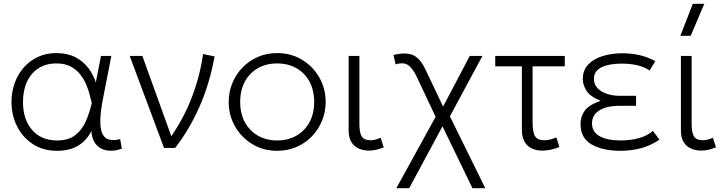

<svg xmlns="http://www.w3.org/2000/svg" viewBox="-20 -772 3786 1002"><path d="M277 15Q205 15 151.8 -19.8Q98.5 -54.5 69.2 -112.5Q40 -170.5 40 -240Q40 -292 56.5 -338.2Q73 -384.5 104 -419.8Q135 -455 178 -475Q221 -495 274 -495Q331 -495 372.2 -474Q413.5 -453 440 -418.2Q466.5 -383.5 480 -342L507 -480H561L518 -260Q504 -189 503.5 -143.2Q503 -97.5 514.5 -73.5Q526 -49.5 549.5 -43.5Q573 -37.5 607 -46L616 4Q571 19.5 535.8 12.8Q500.5 6 479.8 -20Q459 -46 457 -88Q431.5 -38.5 387.8 -11.8Q344 15 277 15ZM278 -39Q336.5 -39 371.8 -66Q407 -93 427 -137.2Q447 -181.5 459 -234Q455 -249.5 448.8 -274.8Q442.5 -300 430.8 -328.8Q419 -357.5 399.2 -383Q379.5 -408.5 349 -424.8Q318.5 -441 274 -441Q221 -441 182 -416.5Q143 -392 121.5 -346.8Q100 -301.5 100 -240Q100 -148 147.8 -93.5Q195.5 -39 278 -39Z M836 0 657 -480H723L882.5 -37.5L866.5 -50.5Q903 -101 937.2 -166.2Q971.5 -231.5 998.5 -312.5Q1025.5 -393.5 1040 -490L1100 -477.5Q1072.5 -329.5 1019 -210.5Q965.5 -91.5 894 0Z M1426.5 15Q1354 15 1296.8 -19.8Q1239.5 -54.5 1206.5 -112.5Q1173.5 -170.5 1173.5 -240Q1173.5 -292 1192.5 -338.2Q1211.5 -384.5 1245.8 -419.8Q1280 -455 1326 -475Q1372 -495 1426.5 -495Q1499 -495 1556.2 -460.2Q1613.5 -425.5 1646.5 -367.5Q1679.5 -309.5 1679.5 -240Q1679.5 -188 1660.5 -141.8Q1641.5 -95.5 1607.5 -60.2Q1573.5 -25 1527.2 -5Q1481 15 1426.5 15ZM1426.5 -39Q1483 -39 1526.5 -63.8Q1570 -88.5 1594.8 -133.5Q1619.5 -178.5 1619.5 -240Q1619.5 -301.5 1594.8 -346.8Q1570 -392 1526.5 -416.5Q1483 -441 1426.5 -441Q1370 -441 1326.5 -416.5Q1283 -392 1258.2 -346.8Q1233.5 -301.5 1233.5 -240Q1233.5 -178.5 1258.2 -133.5Q1283 -88.5 1326.5 -63.8Q1370 -39 1426.5 -39Z M1906.5 14Q1876 14 1851.8 3Q1827.5 -8 1813.5 -31Q1799.5 -54 1799.5 -90V-480H1855.5V-128Q1855.5 -78.5 1868.2 -59.2Q1881 -40 1914.5 -40Q1926 -40 1939.2 -43.5Q1952.5 -47 1966.5 -53L1982.5 -3Q1964 4.5 1944.2 9.2Q1924.5 14 1906.5 14Z M2048.5 210 2268.5 -190 2261.5 -145 2154.5 -372Q2135 -413.5 2111.5 -431.2Q2088 -449 2044.5 -436L2033.5 -485Q2099 -501 2135.8 -484.2Q2172.5 -467.5 2199.5 -411L2300.5 -199H2283.5L2431.5 -480H2497.5L2313.5 -138L2319.5 -182L2512.5 210H2445.5L2280.5 -131L2298.5 -130L2115.5 210Z M2810.5 14Q2780 14 2755.8 3Q2731.5 -8 2717.5 -32.2Q2703.5 -56.5 2703.5 -96V-426H2564.5V-480H2927.5V-426H2759.5V-136Q2759.5 -80.5 2773 -60.2Q2786.5 -40 2819.5 -40Q2835.5 -40 2851.2 -43.8Q2867 -47.5 2883.5 -55L2899.5 -5Q2878.5 4 2855.5 9Q2832.5 14 2810.5 14Z M3217.5 15Q3125.5 15 3067.5 -18.2Q3009.5 -51.5 3009.5 -125Q3009.5 -164 3031.8 -194.5Q3054 -225 3114.5 -246Q3060 -268 3040.8 -298.2Q3021.5 -328.5 3021.5 -360Q3021.5 -406 3050.2 -435.8Q3079 -465.5 3126 -479.8Q3173 -494 3227.5 -494Q3274 -494 3316.5 -484.5Q3359 -475 3399.5 -453L3370.5 -404Q3342 -423 3305.5 -431.5Q3269 -440 3224.5 -440Q3186.5 -440 3153.5 -432.8Q3120.5 -425.5 3100 -408.2Q3079.5 -391 3079.5 -361Q3079.5 -320 3118.2 -296Q3157 -272 3215.5 -272H3299.5V-220H3215.5Q3172.5 -220 3139.5 -210Q3106.5 -200 3088 -179.5Q3069.5 -159 3069.5 -128Q3069.5 -83 3109.8 -61Q3150 -39 3220.5 -39Q3272.5 -39 3316.5 -51.8Q3360.5 -64.5 3387.5 -89L3421.5 -43Q3377.5 -13 3326.8 1Q3276 15 3217.5 15Z M3640.5 14Q3610 14 3585.8 3Q3561.5 -8 3547.5 -31Q3533.5 -54 3533.5 -90V-480H3589.5V-128Q3589.5 -78.5 3602.2 -59.2Q3615 -40 3648.5 -40Q3660 -40 3673.2 -43.5Q3686.5 -47 3700.5 -53L3716.5 -3Q3698 4.5 3678.2 9.2Q3658.5 14 3640.5 14ZM3530.5 -585 3595.5 -752H3655.5L3584.5 -585Z"/></svg>

Font: Geologica Cursive Thin
Style: Regular
Weight: 250
Designer: Sindre Bremnes, Frode Helland
Foundry: Monokrom Skriftforlag AS
Version: Version 1.010;gftools[0.9.28]